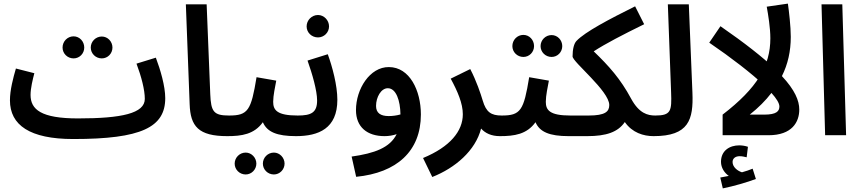

<svg xmlns="http://www.w3.org/2000/svg" viewBox="-20 -748 4759 1062"><path d="M387 -425C420 -425 446 -452 446 -485C446 -519 420 -547 387 -547C353 -547 326 -519 326 -485C326 -452 353 -425 387 -425ZM543 -425C576 -425 602 -452 602 -485C602 -518 576 -546 543 -546C509 -546 482 -518 482 -485C482 -452 509 -425 543 -425Z M385 21H386C762 21 894 -44 894 -205C894 -272 867 -363 842 -429L735 -396C762 -324 781 -251 781 -201C781 -121 653 -93 411 -93C208 -93 149 -142 149 -223C149 -260 161 -309 170 -343L68 -369C53 -318 35 -250 35 -193C35 -56 145 21 385 21Z M1237 5C1280 5 1304 -20 1304 -54C1304 -86 1286 -109 1247 -109C1162 -109 1147 -130 1143 -227L1123 -724H1008L1029 -172C1033 -49 1078 5 1237 5Z M1495 217C1527 217 1554 190 1554 157C1554 124 1527 96 1495 96C1461 96 1434 124 1434 157C1434 190 1461 217 1495 217ZM1339 217C1371 217 1398 190 1398 157C1398 124 1371 96 1339 96C1305 96 1278 124 1278 157C1278 190 1305 217 1339 217Z M1237 5C1317 5 1386 -5 1434 -72C1457 -18 1512 5 1617 5C1660 5 1684 -20 1684 -54C1684 -85 1667 -109 1627 -109C1512 -109 1491 -139 1491 -185C1491 -220 1502 -269 1508 -302L1399 -321C1369 -137 1352 -109 1247 -109Z M1739 -541C1772 -541 1800 -568 1800 -602C1800 -636 1772 -665 1739 -665C1704 -665 1676 -636 1676 -602C1676 -568 1704 -541 1739 -541Z M1617 5C1742 5 1846 -37 1846 -196C1846 -276 1818 -380 1793 -448L1681 -413C1707 -340 1734 -247 1734 -192C1734 -125 1701 -109 1627 -109Z M1950 230C2174 208 2308 89 2308 -115C2308 -247 2246 -377 2131 -377C2026 -378 1949 -256 1949 -139C1949 -45 2011 5 2107 5C2131 5 2154 1 2174 -6C2137 69 2052 100 1925 118ZM2060 -162C2060 -211 2088 -260 2125 -260C2171 -260 2194 -192 2195 -115C2174 -109 2151 -106 2130 -106C2085 -106 2060 -123 2060 -162Z M2371 231C2498 181 2610 85 2641 -37C2664 -11 2698 5 2745 5C2788 5 2812 -20 2812 -54C2812 -85 2794 -109 2755 -109C2697 -109 2669 -127 2650 -192C2639 -229 2615 -301 2581 -366L2473 -313C2511 -243 2540 -176 2540 -116C2540 -23 2470 64 2320 126Z M2875 -433C2908 -433 2934 -460 2934 -493C2934 -527 2908 -555 2875 -555C2841 -555 2814 -527 2814 -493C2814 -460 2841 -433 2875 -433ZM3031 -433C3064 -433 3090 -460 3090 -493C3090 -526 3064 -554 3031 -554C2997 -554 2970 -526 2970 -493C2970 -460 2997 -433 3031 -433Z M2745 5C2825 5 2894 -5 2942 -72C2965 -18 3020 5 3125 5C3168 5 3192 -20 3192 -54C3192 -85 3175 -109 3135 -109C3020 -109 2999 -139 2999 -185C2999 -220 3010 -269 3016 -302L2907 -321C2877 -137 2860 -109 2755 -109Z M3125 5H3228C3333 5 3398 -17 3436 -73C3477 -14 3539 5 3595 5C3638 5 3662 -21 3662 -54C3662 -85 3645 -109 3605 -109C3562 -109 3515 -121 3471 -202C3412 -312 3348 -383 3264 -464C3330 -507 3423 -555 3543 -614L3493 -713C3348 -641 3217 -572 3169 -522C3155 -508 3147 -476 3147 -436C3147 -405 3350 -245 3350 -167C3350 -131 3328 -109 3236 -109H3135Z M3595 5C3790 5 3816 -86 3810 -235L3790 -724H3674L3692 -238C3696 -134 3692 -109 3604 -109Z M3978 294C4038 282 4113 260 4161 242L4143 185C4126 192 4106 199 4084 205C4061 198 4032 177 4032 148C4032 129 4047 116 4071 116C4085 116 4097 119 4110 122L4117 64C4103 59 4085 56 4069 56C4016 56 3968 85 3968 147C3968 180 3987 208 4011 225C3999 227 3984 230 3964 234Z M4208 -275 4266 -368C4198 -432 4101 -509 3965 -603L3903 -512C4026 -428 4136 -343 4208 -275Z M4401 -142C4401 -191 4377 -250 4305 -327C4338 -393 4354 -465 4354 -544C4354 -601 4344 -687 4338 -728L4221 -711C4229 -667 4241 -594 4241 -536C4241 -384 4168 -261 3977 -114V0H4231C4361 0 4401 -73 4401 -142ZM4127 -114C4175 -152 4215 -192 4247 -234C4275 -203 4291 -177 4291 -159C4291 -133 4275 -114 4207 -114Z M4544 0H4660L4639 -724H4524Z"/></svg>

Font: Noto Sans Arabic SemCond SemBd
Style: Regular
Weight: 600
Width: 4
Designer: Monotype Design Team, Nadine Chahine, Nizar Qandah and Khaled Hosny
Foundry: Monotype Imaging Inc.
Version: Version 2.012